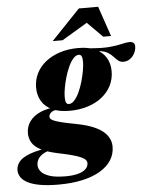

<svg xmlns="http://www.w3.org/2000/svg" viewBox="-150 -740 819 1044"><g transform="rotate(-5 259.0 -218.0)"><path d="M536 -380.5Q520.5 -380.5 509.2 -389.5Q498 -398.5 486.5 -411.2Q475 -424 458.5 -434.8Q442 -445.5 416.5 -449Q391 -452.5 351.5 -443L356 -470Q426.5 -463.5 468.8 -467.5Q511 -471.5 536.2 -478Q561.5 -484.5 579.5 -484.5Q591.5 -484.5 599.5 -478.5Q607.5 -472.5 607.5 -459Q607.5 -444.5 602.2 -430.5Q597 -416.5 587.5 -405.2Q578 -394 565 -387.2Q552 -380.5 536 -380.5ZM221 -177.5Q237 -177.5 251.5 -193.8Q266 -210 278 -236Q290 -262 298.8 -292.2Q307.5 -322.5 312.5 -351Q317.5 -379.5 317.5 -399.5Q317.5 -421.5 312.5 -430.5Q307.5 -439.5 298 -439.5Q282 -439.5 267.5 -423.2Q253 -407 241 -380.8Q229 -354.5 220.2 -324.5Q211.5 -294.5 206.5 -266Q201.5 -237.5 201.5 -217.5Q201.5 -195 206.5 -186.2Q211.5 -177.5 221 -177.5ZM298 -476.5Q355 -476.5 392.5 -458.5Q430 -440.5 449 -409Q468 -377.5 468 -335.5Q468 -292.5 450 -257Q432 -221.5 399 -195.2Q366 -169 321 -154.8Q276 -140.5 221 -140.5Q164.5 -140.5 126.8 -158.2Q89 -176 70 -208Q51 -240 51 -281.5Q51 -324 69 -359.8Q87 -395.5 120 -421.5Q153 -447.5 198 -462Q243 -476.5 298 -476.5ZM127.5 254Q67.5 254 26 246.5Q-15.5 239 -41 225.5Q-66.5 212 -77.8 194.2Q-89 176.5 -89 156.5Q-89 133 -72.8 111.5Q-56.5 90 -12.2 73.2Q32 56.5 116 47H153L150 53Q116.5 57 92.5 64.5Q68.5 72 52.8 83Q37 94 29.5 108.2Q22 122.5 22 140Q22 157.5 35.8 174.2Q49.5 191 81.8 201.8Q114 212.5 168.5 212.5Q209.5 212.5 237.5 204.8Q265.5 197 279.5 183.2Q293.5 169.5 293.5 151Q293.5 142 287 134Q280.5 126 263.5 118Q246.5 110 216.8 101.8Q187 93.5 140 84Q80.5 71.5 46.5 53.8Q12.5 36 -1.2 12.8Q-15 -10.5 -15 -38.5Q-15 -75 5.8 -103.5Q26.5 -132 66 -149Q105.5 -166 162 -167L170 -153Q136.5 -153 123 -142Q109.5 -131 109.5 -117.5Q109.5 -111.5 114 -106Q118.5 -100.5 132.5 -94.8Q146.5 -89 173.5 -82.2Q200.5 -75.5 246 -67Q316.5 -54 358.5 -33Q400.5 -12 419 15Q437.5 42 437.5 73Q437.5 113.5 416.8 146.8Q396 180 356 204Q316 228 258.5 241Q201 254 127.5 254ZM163 -526 320 -690.5H425.5L481.5 -526H439L333.5 -631.5H393.5L217 -526Z"/></g></svg>

Font: Newsreader 36pt ExtraBold
Style: Italic
Weight: 800
Italic angle: -17°
Designer: Hugues Gentile
Foundry: Production Type
Version: Version 1.003